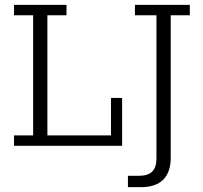

<svg xmlns="http://www.w3.org/2000/svg" viewBox="-20 -603 839 794"><path d="M38 0V-43H117V-540H38V-583H255V-540H176V-43H439V-198H485V0ZM562 171H509V124H554Q592 124 609.5 106.5Q627 89 627 52V-540H538V-583H765V-540H686V49Q686 109 655 140Q624 171 562 171Z"/></svg>

Font: Rokkitt SemiBold Light
Style: Regular
Weight: 300
Version: Version 3.103